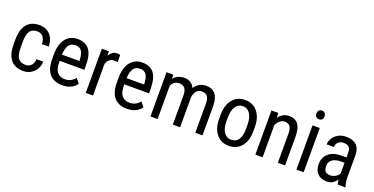

<svg xmlns="http://www.w3.org/2000/svg" viewBox="-25 -1434 4200 2156"><g transform="rotate(20 2074.5 -356.0)"><path d="M248 -64Q291 -64 316.9 -90.6Q342.8 -117.2 345.2 -166.5H426.8Q423.8 -90.3 372.8 -40.3Q321.8 9.8 248 9.8Q149.9 9.8 98.4 -52Q46.9 -113.8 46.9 -235.8V-293.9Q46.9 -413.6 98.1 -475.8Q149.4 -538.1 247.6 -538.1Q328.6 -538.1 376.2 -486.8Q423.8 -435.5 426.8 -346.7H345.2Q342.3 -405.3 317.1 -434.6Q292 -463.9 247.6 -463.9Q189.9 -463.9 162.1 -426Q134.3 -388.2 133.3 -301.8V-234.4Q133.3 -141.1 160.9 -102.5Q188.5 -64 248 -64Z M715.3 9.8Q616.7 9.8 564 -49.1Q511.2 -107.9 510.3 -221.7V-285.6Q510.3 -403.8 561.8 -470.9Q613.3 -538.1 705.6 -538.1Q798.3 -538.1 844.2 -479Q890.1 -419.9 891.1 -294.9V-238.3H596.2V-226.1Q596.2 -141.1 628.2 -102.5Q660.2 -64 720.2 -64Q758.3 -64 787.4 -78.4Q816.4 -92.8 841.8 -124L886.7 -69.3Q830.6 9.8 715.3 9.8ZM705.6 -463.9Q651.9 -463.9 626 -427Q600.1 -390.1 596.7 -312.5H804.7V-324.2Q801.3 -399.4 777.6 -431.6Q753.9 -463.9 705.6 -463.9Z M1212.9 -447.3Q1194.8 -450.7 1173.8 -450.7Q1107.4 -450.7 1081.1 -377.9V0H994.6V-528.3H1078.6L1080.1 -474.6Q1114.7 -538.1 1178.2 -538.1Q1198.7 -538.1 1212.4 -531.2Z M1487.8 9.8Q1389.2 9.8 1336.4 -49.1Q1283.7 -107.9 1282.7 -221.7V-285.6Q1282.7 -403.8 1334.2 -470.9Q1385.7 -538.1 1478 -538.1Q1570.8 -538.1 1616.7 -479Q1662.6 -419.9 1663.6 -294.9V-238.3H1368.7V-226.1Q1368.7 -141.1 1400.6 -102.5Q1432.6 -64 1492.7 -64Q1530.8 -64 1559.8 -78.4Q1588.9 -92.8 1614.3 -124L1659.2 -69.3Q1603 9.8 1487.8 9.8ZM1478 -463.9Q1424.3 -463.9 1398.4 -427Q1372.6 -390.1 1369.1 -312.5H1577.1V-324.2Q1573.7 -399.4 1550 -431.6Q1526.4 -463.9 1478 -463.9Z M1848.6 -528.3 1850.6 -479.5Q1898.9 -538.1 1978 -538.1Q2066.4 -538.1 2101.6 -461.4Q2151.4 -538.1 2240.2 -538.1Q2386.2 -538.1 2389.6 -356V0H2303.7V-347.7Q2303.7 -405.3 2283.2 -433.3Q2262.7 -461.4 2213.9 -461.4Q2174.8 -461.4 2150.4 -431.2Q2126 -400.9 2122.1 -354V0H2035.2V-351.6Q2033.7 -461.4 1945.8 -461.4Q1880.4 -461.4 1853.5 -396V0H1767.6V-528.3Z M2501.5 -288.6Q2501.5 -403.8 2557.4 -470.9Q2613.3 -538.1 2705.1 -538.1Q2796.9 -538.1 2852.8 -472.7Q2908.7 -407.2 2910.2 -294.4V-238.8Q2910.2 -124 2854.5 -57.1Q2798.8 9.8 2706.1 9.8Q2614.3 9.8 2558.8 -55.2Q2503.4 -120.1 2501.5 -231ZM2587.9 -238.8Q2587.9 -157.2 2619.9 -110.6Q2651.9 -64 2706.1 -64Q2820.3 -64 2823.7 -229V-288.6Q2823.7 -369.6 2791.5 -416.7Q2759.3 -463.9 2705.1 -463.9Q2651.9 -463.9 2619.9 -416.7Q2587.9 -369.6 2587.9 -289.1Z M3103 -528.3 3105.5 -471.2Q3155.8 -538.1 3233.9 -538.1Q3374 -538.1 3376 -351.1V0H3290V-347.2Q3290 -409.2 3269.3 -435.3Q3248.5 -461.4 3207 -461.4Q3174.8 -461.4 3149.2 -439.9Q3123.5 -418.5 3107.9 -383.8V0H3021.5V-528.3Z M3598.6 0H3512.2V-528.3H3598.6ZM3605.5 -668.5Q3605.5 -646.5 3593.3 -631.8Q3581.1 -617.2 3556.2 -617.2Q3531.7 -617.2 3519.5 -631.8Q3507.3 -646.5 3507.3 -668.5Q3507.3 -690.4 3519.5 -705.6Q3531.7 -720.7 3556.2 -720.7Q3580.6 -720.7 3593 -705.3Q3605.5 -689.9 3605.5 -668.5Z M4006.3 0Q3998.5 -17.1 3995.1 -57.6Q3949.2 9.8 3877.9 9.8Q3806.2 9.8 3765.9 -30.5Q3725.6 -70.8 3725.6 -144Q3725.6 -224.6 3780.3 -272Q3835 -319.3 3930.2 -320.3H3993.7V-376.5Q3993.7 -423.8 3972.7 -443.8Q3951.7 -463.9 3908.7 -463.9Q3869.6 -463.9 3845.2 -440.7Q3820.8 -417.5 3820.8 -381.8H3734.4Q3734.4 -422.4 3758.3 -459.2Q3782.2 -496.1 3822.8 -517.1Q3863.3 -538.1 3913.1 -538.1Q3994.1 -538.1 4036.4 -497.8Q4078.6 -457.5 4079.6 -380.4V-113.8Q4080.1 -52.7 4096.2 -7.8V0ZM3891.1 -68.8Q3922.9 -68.8 3951.7 -86.4Q3980.5 -104 3993.7 -130.4V-256.3H3944.8Q3883.3 -255.4 3847.7 -228.8Q3812 -202.1 3812 -154.3Q3812 -109.4 3830.1 -89.1Q3848.1 -68.8 3891.1 -68.8Z"/></g></svg>

Font: Roboto Condensed
Style: Regular
Weight: 400
Designer: Google
Version: Version 2.001047; 2015